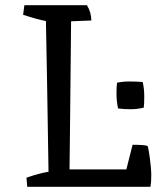

<svg xmlns="http://www.w3.org/2000/svg" viewBox="-20 -720 632 740"><path d="M560 0H85L82 -35Q129 -52 167 -58Q161 -452 157 -639Q131 -643 69 -663L74 -700H315Q332 -672 332 -641Q278 -639 254 -638Q252 -446 250.5 -288.5Q249 -131 248 -67H467L491 -162Q541 -162 549 -157Q552 -151 557.5 -111Q563 -71 563 -43.5Q563 -16 560 0ZM534 -305Q508 -299 483.5 -299Q459 -299 435 -302Q429 -330 429 -358.5Q429 -387 431 -401Q453 -406 477.5 -406Q502 -406 530 -404Q536 -378 536 -348Q536 -318 534 -305Z"/></svg>

Font: Inika
Style: Regular
Weight: 400
Designer: Constanza Artigas Preller
Foundry: Constanza Artigas Preller
Version: Version 1.001